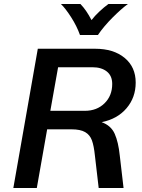

<svg xmlns="http://www.w3.org/2000/svg" viewBox="-20 -945 716 965"><path d="M491 -331Q538 -314 556.5 -272.5Q575 -231 582 -163L601 0H476L457 -163Q452 -212 442 -239.5Q432 -267 408 -281Q384 -295 339 -295H217L165 0H47L170 -700H458Q551 -700 606.5 -654Q662 -608 662 -530Q662 -455 616 -401Q570 -347 491 -331ZM544 -523Q544 -564 517 -585.5Q490 -607 445 -607H272L233 -388H406Q467 -388 505.5 -426Q544 -464 544 -523ZM286 -925H384Q413 -896 440 -844Q456 -865 479.5 -887Q503 -909 525 -925H623Q590 -901 546 -857Q502 -813 472 -769H382Q366 -814 337.5 -858.5Q309 -903 286 -925Z"/></svg>

Font: KoHo SemiBold
Style: Italic
Weight: 600
Italic angle: -10°
Version: Version 1.000; ttfautohint (v1.6)